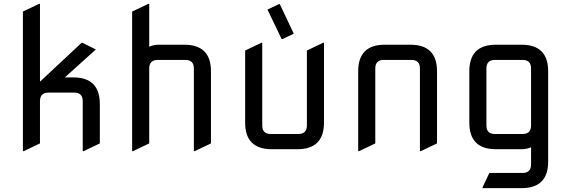

<svg xmlns="http://www.w3.org/2000/svg" viewBox="-20 -767 2926 987"><path d="M102.5 9.8H97.7V-707.5L180.7 -747.1H185.5V-347.2L399.4 -546.9H404.3L472.7 -512.7L313.5 -369.1H356.4Q493.2 -369.1 493.2 -232.4V-29.8L410.2 9.8H405.3V-247.1Q405.3 -291 361.3 -291H229.5Q185.5 -291 185.5 -247.1V-29.8Z M664.1 9.8H659.2V-707.5L742.2 -747.1H747.1V-526.9Q771 -537.1 795.9 -537.1H927.7Q1064.5 -537.1 1064.5 -400.4V-29.8L981.4 9.8H976.6V-415Q976.6 -459 932.6 -459H791Q747.1 -459 747.1 -415V-29.8Z M1377 0Q1240.2 0 1240.2 -136.7V-507.3L1323.2 -546.9H1328.1V-122.1Q1328.1 -78.1 1372.1 -78.1H1513.7Q1557.6 -78.1 1557.6 -122.1V-507.3L1640.6 -546.9H1645.5V-136.7Q1645.5 0 1508.8 0ZM1413.6 -745.6H1418.5L1490.2 -593.8L1432.6 -566.4H1427.7L1355 -717.8Z M1826.2 9.8H1821.3V-400.4Q1821.3 -537.1 1958 -537.1H2089.8Q2226.6 -537.1 2226.6 -400.4V-29.8L2143.6 9.8H2138.7V-415Q2138.7 -459 2094.7 -459H1953.1Q1909.2 -459 1909.2 -415V-29.8Z M2529.3 0Q2392.6 0 2392.6 -136.7V-400.4Q2392.6 -537.1 2529.3 -537.1H2661.1Q2797.9 -537.1 2797.9 -400.4V63.5Q2797.9 200.2 2661.1 200.2H2460.9V195.3L2495.6 122.1H2666Q2710 122.1 2710 78.1V-10.3Q2689.9 0 2661.1 0ZM2710 -415Q2710 -459 2666 -459H2524.4Q2480.5 -459 2480.5 -415V-122.1Q2480.5 -78.1 2524.4 -78.1H2666Q2710 -78.1 2710 -122.1Z"/></svg>

Font: Nova Square
Style: Book
Weight: 400
Designer: Wojciech Kalinowski "wmk69" (wmk69@o2.pl)
Foundry: Wojciech Kalinowski "wmk69" (wmk69@o2.pl)
Version: Version 3.1.0; 2021-05-23